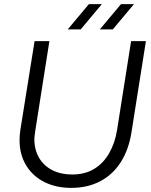

<svg xmlns="http://www.w3.org/2000/svg" viewBox="-20 -900 736 933"><path d="M326 13Q252 13 195.5 -15.5Q139 -44 107 -96.5Q75 -149 75 -219Q75 -231 76 -243.5Q77 -256 79 -269L148 -700H220L151 -262Q150 -252 148.5 -242.5Q147 -233 147 -224Q147 -172 170 -133Q193 -94 234.5 -73Q276 -52 330 -52Q393 -52 438 -79.5Q483 -107 511 -156.5Q539 -206 549 -269L617 -700H689L619 -258Q606 -174 567.5 -113Q529 -52 467.5 -19.5Q406 13 326 13ZM465 -757 568 -880H631L528 -757ZM309 -757 412 -880H475L372 -757Z"/></svg>

Font: MuseoModerno Light
Style: Italic
Weight: 300
Italic angle: -9°
Designer: Pablo Cosgaya, Héctor Gatti, Marcela Romero, and the Authors of The MuseoModerno Project.
Foundry: Omnibus-Type Team
Version: Version 1.003